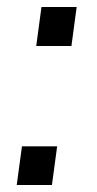

<svg xmlns="http://www.w3.org/2000/svg" viewBox="-20 -531 278 551"><path d="M185 -399H84L99 -511H200ZM129 0H28L43 -111H144Z"/></svg>

Font: Chivo
Style: Italic
Weight: 400
Italic angle: -8.05°
Designer: Hector Gatti
Foundry: Omnibus-Type
Version: Version 1.007